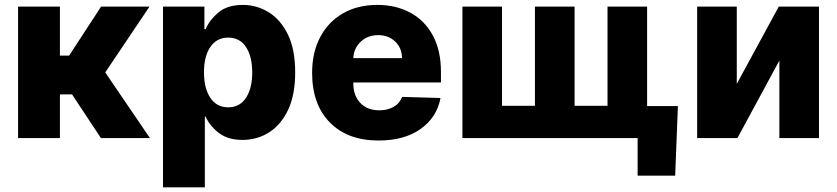

<svg xmlns="http://www.w3.org/2000/svg" viewBox="-20 -573 3475 797"><path d="M55 0V-545.5H228.7V-342.3H267L399.5 -545.5H600.5L416.9 -272.4L602.3 0H398.8L279.1 -181.1H228.7V0Z M656.6 204.5V-545.5H828.5V-452.1H833.8Q849.4 -489.7 886.5 -521.1Q923.7 -552.6 988.3 -552.6Q1045.5 -552.6 1094.8 -522.5Q1144.2 -492.5 1174.7 -430.6Q1205.3 -368.6 1205.3 -272.4Q1205.3 -179.3 1176 -117.2Q1146.7 -55 1097.1 -23.6Q1047.6 7.8 987.2 7.8Q925.4 7.8 888 -21.5Q850.5 -50.8 833.8 -88.4H830.3V204.5ZM826.7 -272.7Q826.7 -206.3 853.2 -166.9Q879.6 -127.5 927.2 -127.5Q975.5 -127.5 1001.2 -167.1Q1027 -206.7 1027 -272.7Q1027 -338.4 1001.2 -377.7Q975.5 -416.9 927.2 -416.9Q879.6 -416.9 853.2 -378.2Q826.7 -339.5 826.7 -272.7Z M1551.5 10.3Q1422.9 10.3 1349.3 -64.6Q1275.6 -139.6 1275.6 -270.6Q1275.6 -355.1 1308.9 -418.5Q1342.3 -481.9 1403.1 -517.2Q1463.8 -552.6 1546.2 -552.6Q1623.6 -552.6 1683.2 -520.4Q1742.9 -488.3 1776.6 -426.1Q1810.4 -364 1810.4 -274.1V-230.8H1446.7V-226.2Q1446.7 -176.1 1475.7 -145.6Q1504.6 -115.1 1554.7 -115.1Q1588.8 -115.1 1614 -129.4Q1639.2 -143.8 1649.1 -170.8L1808.6 -166.2Q1793.7 -85.9 1726.2 -37.8Q1658.7 10.3 1551.5 10.3ZM1446.7 -331.7H1648.8Q1648.4 -373.6 1620.6 -400.4Q1592.7 -427.2 1549.7 -427.2Q1506.4 -427.2 1477.5 -399.9Q1448.5 -372.5 1446.7 -331.7Z M2794 -132.8 2782.7 156.2H2626.8V0H1899.5V-545.5H2063.9V-133.9H2200.6V-545.5H2365.1V-133.9H2501.8V-545.5H2666.2V-132.8Z M3038.4 -224.8 3212.7 -545.5H3379.6V0H3215.2V-321.7L3041.2 0H2873.9V-545.5H3038.4Z"/></svg>

Font: Inter UI Extra Bold
Style: Regular
Weight: 800
Designer: Rasmus Andersson
Foundry: rsms
Version: 3.2;8d6f07862